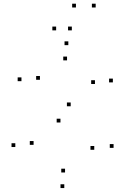

<svg xmlns="http://www.w3.org/2000/svg" viewBox="-20 -970 660 1013"><path d="M340.5 -731.8V-751.8H320.5V-731.8ZM93.2 -541.7V-561.7H73.2V-541.7ZM299 -323.7V-343.7H279V-323.7ZM477.3 -179.7V-199.7H457.3V-179.7ZM323.2 -60V-80H303.2V-60ZM157.2 -205.8V-225.8H137.2V-205.8ZM60.8 -194.3V-214.3H40.8V-194.3ZM319.2 22.2V2.2H299.2V22.2ZM579.2 -189.8V-209.8H559.2V-189.8ZM353 -409.3V-429.3H333V-409.3ZM190.7 -549V-569H170.7V-549ZM333.7 -651.5V-671.5H313.7V-651.5ZM481 -526.8V-546.8H461V-526.8ZM575.5 -535.3V-555.3H555.5V-535.3ZM380.7 -930.5V-950.5H360.7V-930.5ZM484.8 -930.5V-950.5H464.8V-930.5ZM359 -809.8V-829.8H339V-809.8ZM276.2 -809.8V-829.8H256.2V-809.8Z"/></svg>

Font: Monaspace Neon Dots Var
Style: Regular
Weight: 400
Designer: Riley Cran and the Lettermatic Team
Version: Version 1.100 (Monaspace Neon Dots)